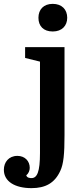

<svg xmlns="http://www.w3.org/2000/svg" viewBox="-109 -784 429 994"><path d="M90 -692C90 -649 116 -621 164 -621C212 -621 239 -651 239 -692C239 -735 211 -764 164 -764C117 -764 90 -735 90 -692ZM21 -540V-484L98 -465V9C98 106 83 138 54 138C49 138 30 138 27 123C39 115 45 98 45 85C45 50 20 23 -19 23C-64 23 -89 56 -89 95C-89 156 -31 190 54 190C126 190 174 164 203 101C220 65 225 14 225 -85V-540Z"/></svg>

Font: Domine
Style: Bold
Weight: 700
Designer: Pablo Impallari, Rodrigo Fuenzalida, Brenda Gallo
Foundry: Pablo Impallari, Rodrigo Fuenzalida, Brenda Gallo
Version: Version 2.000